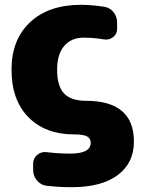

<svg xmlns="http://www.w3.org/2000/svg" viewBox="-20 -550 591 800"><path d="M338 -130Q538 -130 538 40Q538 129 470.5 179.5Q403 230 278 230Q225 230 174 224Q150 221 134 202Q118 183 118 158V132Q118 110 135 95.5Q152 81 175 84Q223 90 273 90Q358 90 358 45Q358 27 343 18.5Q328 10 288 10Q169 10 98.5 -61.5Q28 -133 28 -260Q28 -385 105.5 -457.5Q183 -530 318 -530Q359 -530 413 -522Q437 -519 452.5 -500Q468 -481 468 -456V-430Q468 -408 451 -395Q434 -382 412 -386Q371 -393 328 -393Q277 -393 247.5 -358.5Q218 -324 218 -260Q218 -191 247 -160.5Q276 -130 338 -130Z"/></svg>

Font: Rounded Mplus 1c Black
Style: Regular
Weight: 900
Version: Version 1.059.20150529